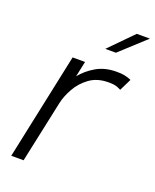

<svg xmlns="http://www.w3.org/2000/svg" viewBox="-138 -819 728 899"><g transform="rotate(20 226.0 -369.0)"><path d="M29 0 141.5 -531H203.5L187 -453.5Q214.5 -488 257.2 -513.2Q300 -538.5 358 -538.5Q389.5 -538.5 408.5 -533Q427.5 -527.5 432 -524.5L402.5 -464.5Q398 -467.5 383.8 -473.2Q369.5 -479 340.5 -479Q284 -479 246 -451.2Q208 -423.5 186 -384Q164 -344.5 156.5 -309L90.5 0ZM271.5 -621 386 -737.5H451.5L324.5 -621Z"/></g></svg>

Font: Epilogue Light
Style: Italic
Weight: 300
Italic angle: -12°
Designer: Tyler Finck
Foundry: Etcetera Type Co
Version: Version 2.111; ttfautohint (v1.8.3)